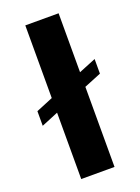

<svg xmlns="http://www.w3.org/2000/svg" viewBox="-133 -743 585 802"><g transform="rotate(-20 159.5 -341.5)"><path d="M309 -387 233 -356V0H85V-295L10 -264V-329L85 -360V-683H233V-421L309 -452Z"/></g></svg>

Font: Fahkwang
Style: Bold
Weight: 700
Designer: Suppakit Chalermlarp | Katatrad Co.,Ltd.
Foundry: Cadson Demak Co.,Ltd.
Version: Version 1.000; ttfautohint (v1.6)